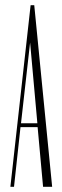

<svg xmlns="http://www.w3.org/2000/svg" viewBox="-20 -720 239 740"><path d="M20 0 98 -700H112L181 0H146L125 -230H59L34 0ZM61 -245H124L96 -556Z"/></svg>

Font: Dorsa
Style: Regular
Weight: 400
Version: Version 1.002